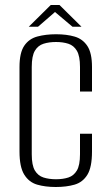

<svg xmlns="http://www.w3.org/2000/svg" viewBox="-20 -736 440 768"><path d="M203 12Q161 12 128.5 2.5Q96 -7 77 -37.5Q58 -68 58 -130V-468Q58 -525 77 -553Q96 -581 129.5 -590Q163 -599 204 -599Q247 -599 279 -589.5Q311 -580 329.5 -552Q348 -524 348 -468V-370H300V-468Q300 -512 287.5 -533Q275 -554 253.5 -561Q232 -568 204 -568Q176 -568 154 -561Q132 -554 119.5 -533Q107 -512 107 -468V-119Q107 -75 119.5 -54Q132 -33 154 -26Q176 -19 204 -19Q232 -19 253.5 -26Q275 -33 287.5 -54Q300 -75 300 -119V-201H348V-130Q348 -67 329.5 -37Q311 -7 278.5 2.5Q246 12 203 12ZM95 -629 183 -716H218L306 -629H270L200 -688L132 -629Z"/></svg>

Font: Alumni Sans Light
Style: Regular
Weight: 300
Version: Version 1.018